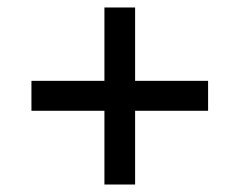

<svg xmlns="http://www.w3.org/2000/svg" viewBox="-20 -607 640 513"><path d="M259 -114V-311H64V-391H259V-587H341V-391H536V-311H341V-114Z"/></svg>

Font: SUSE Medium
Style: Regular
Weight: 500
Designer: Rene Bieder
Foundry: SUSE
Version: Version 1.000